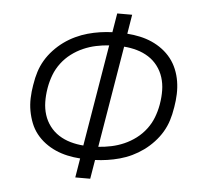

<svg xmlns="http://www.w3.org/2000/svg" viewBox="-52 -790 904 845"><g transform="rotate(5 400.0 -367.5)"><path d="M311 0 325 -85Q296 -87 268.5 -93Q241 -99 216 -110Q191 -121 169 -137.5Q147 -154 130.5 -175Q114 -196 104 -221.5Q94 -247 89 -274.5Q84 -302 85 -331Q86 -360 91 -389L92 -394Q96 -421 104.5 -448Q113 -475 127.5 -499.5Q142 -524 162.5 -546Q183 -568 206.5 -585Q230 -602 256.5 -614.5Q283 -627 310 -634.5Q337 -642 364 -646Q391 -650 418 -651L432 -735H498L484 -650Q513 -648 540.5 -642Q568 -636 593 -625Q618 -614 640 -597.5Q662 -581 678.5 -560Q695 -539 705.5 -513.5Q716 -488 720.5 -460.5Q725 -433 724 -404Q723 -375 718 -346L717 -341Q713 -314 704.5 -287Q696 -260 681.5 -235.5Q667 -211 646.5 -189Q626 -167 602.5 -150Q579 -133 553 -120.5Q527 -108 499.5 -100.5Q472 -93 445 -89Q418 -85 391 -84L377 0ZM334 -143 409 -592Q380 -590 351.5 -584Q323 -578 295.5 -566Q268 -554 243.5 -535.5Q219 -517 200.5 -492.5Q182 -468 171.5 -440.5Q161 -413 156 -385L155 -379Q150 -349 150.5 -319.5Q151 -290 159.5 -263Q168 -236 185 -213.5Q202 -191 225.5 -176Q249 -161 277 -153Q305 -145 334 -143ZM400 -143Q429 -145 457.5 -151Q486 -157 513.5 -169Q541 -181 565.5 -199.5Q590 -218 608.5 -242.5Q627 -267 637.5 -294.5Q648 -322 653 -350L654 -356Q659 -386 658.5 -415.5Q658 -445 649.5 -472Q641 -499 624 -521.5Q607 -544 583.5 -559Q560 -574 532 -582Q504 -590 475 -592Z"/></g></svg>

Font: Iosevka Aile Light Oblique
Style: Regular
Weight: 300
Italic angle: -9°
Designer: Belleve Invis
Foundry: Belleve Invis
Version: Version 31.1.0; ttfautohint (v1.8.4)